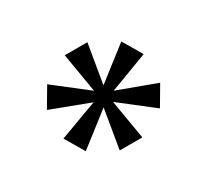

<svg xmlns="http://www.w3.org/2000/svg" viewBox="-71 -764 527 488"><g transform="rotate(-30 192.0 -519.5)"><path d="M333.9 -561.1 300.8 -617.3 205.8 -543.5 225.2 -658.8H158.8L178.1 -543.5L83.2 -617.3L50 -561.1L162.5 -518.6L50 -477.1L83.2 -420.9L178.1 -494.7L158.8 -379.4H225.2L205.8 -494.7L300.8 -420.9L333.9 -477.1L221.5 -518.6Z"/></g></svg>

Font: Diatome Awesome Regular
Style: Regular
Weight: 400
Designer: 15.100.17
Foundry: 15.100.17
Version: Version 1.008;Fontself Maker 3.5.8